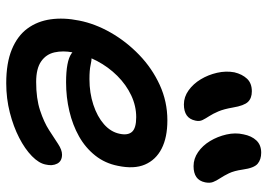

<svg xmlns="http://www.w3.org/2000/svg" viewBox="-141 -707 858 616"><g transform="rotate(90 288.0 -399.0)"><path d="M247 10Q182 10 138.5 -8Q95 -26 71.5 -58Q48 -90 42 -132.5Q36 -175 46 -224Q56 -275 84.5 -325Q113 -375 156 -416.5Q199 -458 252.5 -482.5Q306 -507 366 -507Q421 -507 457 -488.5Q493 -470 508 -435Q523 -400 512 -348Q504 -307 479 -275.5Q454 -244 417.5 -223.5Q381 -203 336.5 -192.5Q292 -182 244 -182Q176 -182 151.5 -199.5Q127 -217 131 -239Q134 -251 141.5 -257.5Q149 -264 164 -264Q174 -264 189.5 -260.5Q205 -257 234 -257Q278 -257 316 -269.5Q354 -282 378.5 -303.5Q403 -325 409 -353Q415 -380 403 -393.5Q391 -407 356 -407Q320 -407 286 -391Q252 -375 223.5 -346.5Q195 -318 175.5 -281Q156 -244 148 -203Q142 -172 148 -145Q154 -118 177 -102Q200 -86 243 -86Q296 -86 334 -98.5Q372 -111 397.5 -127.5Q423 -144 442 -156.5Q461 -169 476 -169Q497 -169 505 -153.5Q513 -138 508 -117Q504 -95 481 -72.5Q458 -50 422 -31.5Q386 -13 341 -1.5Q296 10 247 10ZM513 -591Q489 -591 468 -605.5Q447 -620 432.5 -644Q418 -668 411.5 -696.5Q405 -725 411 -751Q416 -777 430.5 -792.5Q445 -808 470 -808Q492 -808 505.5 -796.5Q519 -785 524 -749Q528 -721 536 -704.5Q544 -688 552 -676Q560 -664 564 -653.5Q568 -643 565 -628Q561 -609 548 -600Q535 -591 513 -591ZM315 -560Q291 -560 270 -575Q249 -590 234.5 -614Q220 -638 213.5 -666.5Q207 -695 212 -722Q218 -747 232.5 -762.5Q247 -778 273 -778Q295 -778 307 -765.5Q319 -753 325 -717Q330 -688 337.5 -670.5Q345 -653 352.5 -641.5Q360 -630 365 -620Q370 -610 367 -597Q363 -578 350 -569Q337 -560 315 -560Z"/></g></svg>

Font: Shantell Sans Medium
Style: Italic
Weight: 500
Italic angle: -11°
Designer: Stephen Nixon, Anya Danilova, Shantell Martin
Foundry: Arrow Type
Version: Version 1.011;[c5ecc13dd]